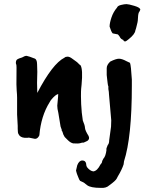

<svg xmlns="http://www.w3.org/2000/svg" viewBox="-20 -668 719 932"><path d="M661 -621Q661 -620 657 -612Q651 -606 650 -585Q649 -564 647.5 -559.5Q646 -555 643.5 -543Q641 -531 637 -520Q635 -502 605 -478Q592 -467 588 -467Q579 -467 579 -474Q566 -478 561 -490Q554 -500 552 -501L527 -506Q520 -513 512 -539Q512 -556 521 -583Q530 -610 548 -631Q551 -640 567.5 -644Q584 -648 594 -648Q604 -648 632.5 -639.5Q661 -631 661 -621ZM506 -249Q504 -251 502.5 -264.5Q501 -278 500 -285.5Q499 -293 498 -304V-337Q498 -353 515 -369Q543 -383 557.5 -383Q572 -383 594 -371L611 -363Q616 -350 620 -282V-252Q620 -2 582 115L580 130Q572 155 551 190L547 198Q542 209 510 232Q495 246 469 244Q420 244 403 231Q399 228 394 224Q387 217 369 210Q365 206 361 195Q357 184 355 180Q353 176 349 160L355 134Q364 111 379.5 111Q395 111 398 126Q398 135 402 143Q417 162 433 164Q452 162 468 130Q475 123 475 118.5Q475 114 482 102Q493 91 497 59Q497 58 496 56Q496 53 503 36Q510 29 510 13L519 -53L520 -84L509 -210Q509 -221 506 -236ZM280 -37 274 -54 263 -121Q258 -140 258 -155L262 -199Q262 -210 263 -211Q251 -211 227 -182Q225 -179 221 -172Q179 -105 171 -11Q163 6 150 6Q123 0 120 0L113 1H100Q77 -1 70 -17Q66 -22 66 -43V-57L63 -112V-194Q63 -208 61 -229Q59 -252 60 -301.5Q61 -351 59 -354.5Q57 -358 57 -364Q57 -370 60 -376Q63 -382 87 -389Q100 -397 109 -397Q123 -394 145 -385Q160 -382 160 -356Q162 -313 160.5 -294Q159 -275 161 -217Q235 -359 293 -388Q298 -393 308 -393Q318 -393 331 -383Q344 -373 349 -370Q354 -367 360.5 -360Q367 -353 371 -351Q383 -331 376 -257Q375 -246 374 -237.5Q373 -229 373 -201Q373 -173 374 -162Q377 -127 377 -121L382 -83Q392 -60 392.5 -47.5Q393 -35 410 -8Q417 7 404 16Q384 26 382.5 24.5Q381 23 371 26.5Q361 30 335 28Q322 25 309 12L294 -3Q286 -15 283 -29Q278 -34 280 -37Z"/></svg>

Font: Caveat Brush
Style: Regular
Weight: 400
Designer: Pablo Impallari
Foundry: Creative Lab NY
Version: Version 1.096; ttfautohint (v1.3)